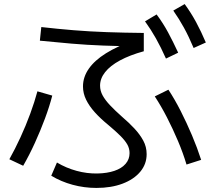

<svg xmlns="http://www.w3.org/2000/svg" viewBox="-20 -875 1040 944"><path d="M454 49Q394 49 337 33.5Q280 18 232 -11L260 -76Q305 -49 356.5 -35Q408 -21 459 -22Q507 -23 542.5 -35Q578 -47 597.5 -69.5Q617 -92 617 -122Q617 -145 606 -164.5Q595 -184 572 -207Q549 -230 512 -261Q474 -292 446.5 -322.5Q419 -353 403.5 -384.5Q388 -416 388 -450Q388 -496 416.5 -537Q445 -578 501 -613Q557 -648 638 -676L658 -647Q566 -648 486.5 -651Q407 -654 331.5 -660.5Q256 -667 176 -675L183 -742Q262 -733 341 -726.5Q420 -720 505 -717Q590 -714 687 -713V-623Q618 -604 570 -578Q522 -552 497 -520.5Q472 -489 472 -454Q472 -429 484.5 -406Q497 -383 521 -357.5Q545 -332 580 -301Q614 -272 641 -243Q668 -214 684.5 -183.5Q701 -153 701 -117Q701 -68 669.5 -30.5Q638 7 582.5 28Q527 49 454 49ZM26 -92Q54 -142 80.5 -199.5Q107 -257 128.5 -315.5Q150 -374 164 -426L237 -405Q223 -351 201 -292Q179 -233 152 -173.5Q125 -114 94 -60ZM897 -66Q880 -123 855 -182Q830 -241 801 -297.5Q772 -354 741 -401L808 -434Q839 -387 868.5 -329Q898 -271 924 -209.5Q950 -148 969 -89ZM796 -587Q771 -643 746.5 -686.5Q722 -730 693 -770L750 -804Q782 -761 806.5 -715.5Q831 -670 856 -616ZM932 -639Q908 -696 884 -739.5Q860 -783 832 -823L888 -855Q920 -811 944.5 -765.5Q969 -720 992 -666Z"/></svg>

Font: M PLUS 2 Thin
Style: Regular
Weight: 400
Version: Version 1.001